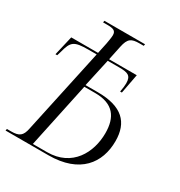

<svg xmlns="http://www.w3.org/2000/svg" viewBox="-188 -831 890 949"><g transform="rotate(30 257.0 -357.0)"><path d="M-19 0H225C405 0 478 -102 478 -226C478 -333 420 -392 281 -392H211L246 -551H311C359 -551 381 -545 381 -500C381 -486 379 -472 375 -450H385L406 -561H248L265 -642C276 -694 293 -704 340 -704H363L365 -714H133L131 -704H154C189 -704 205 -699 205 -673C205 -660 201 -639 198 -622L185 -561H32L6 -450H16L23 -473C40 -539 53 -551 137 -551H183L79 -68C70 -22 52 -10 7 -10H-17ZM212 -10H131L210 -382H272C376 -382 415 -326 415 -235C415 -125 355 -10 212 -10Z"/></g></svg>

Font: Noto Serif Display Condensed Light
Style: Italic
Weight: 300
Width: 3
Italic angle: -12°
Designer: Monotype Design Team
Foundry: Monotype Imaging Inc.
Version: Version 2.009